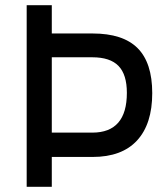

<svg xmlns="http://www.w3.org/2000/svg" viewBox="-20 -714 638 734"><path d="M82 -694H178V-586H334Q450 -586 506 -530Q562 -474 562 -358Q562 -240 504 -177Q446 -114 334 -114H178V0H82ZM333 -207Q465 -207 465 -359Q465 -429 433 -462Q401 -495 333 -495H178V-207Z"/></svg>

Font: sheba-seeBold
Style: Regular
Weight: 600
Designer: Mohamed Galeb, the designers
Foundry: Kief Type Foundry
Version: Version 2.010; ttfautohint (v1.5.33-1714) -l 8 -r 50 -G 200 